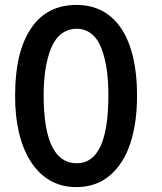

<svg xmlns="http://www.w3.org/2000/svg" viewBox="-20 -744 653 775"><path d="M288.1 11.2C341.3 11.2 386.7 -4.4 423.8 -36.1C460.9 -67.9 488.3 -110.8 506.3 -166C524.4 -221.2 533.2 -285.6 533.2 -359.9C533.2 -581.5 451.2 -724.1 289.1 -724.1C208.5 -724.1 147 -692.4 104.5 -628.4C62 -564.5 41 -475.1 41 -359.9C39.1 -140.6 128.9 12.2 288.1 11.2ZM290 -85C200.7 -85 156.2 -176.8 156.2 -359.9C156.2 -434.6 165.5 -496.1 185.1 -546.9C205.1 -597.7 241.2 -627.9 289.6 -627.9C336.4 -627.9 371.1 -598.1 390.1 -546.9C409.2 -495.6 417.5 -435.1 417.5 -359.4C417.5 -176.3 375 -85 290 -85Z"/></svg>

Font: Ride SemiBold
Style: Regular
Weight: 600
Version: Version 3.000